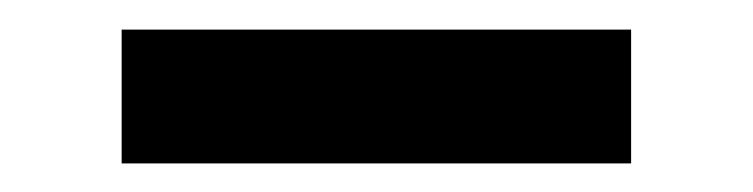

<svg xmlns="http://www.w3.org/2000/svg" viewBox="-20 -319 514 131"><path d="M410.6 -207.5H63V-298.8H410.6Z"/></svg>

Font: Vazirmatn FD Medium
Style: Regular
Weight: 500
Designer: Saber Rastikerdar
Foundry: Saber Rastikerdar
Version: Version 33.003